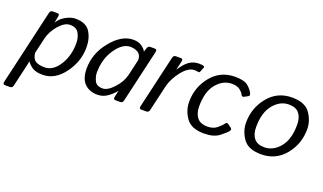

<svg xmlns="http://www.w3.org/2000/svg" viewBox="-97 -956 2666 1587"><g transform="rotate(20 1236.0 -163.0)"><path d="M-7.3 195.3Q-29.3 195.3 -24.4 173.3L128.9 -490.7Q133.8 -512.7 155.8 -512.7H196.8Q214.8 -512.7 210.9 -490.7L200.2 -432.1H201.2Q222.7 -470.7 268.1 -495.8Q313.5 -521 352.5 -521Q445.3 -521 481.7 -464.1Q518.1 -407.2 518.1 -327.6Q518.1 -203.1 439.5 -97.4Q360.8 8.3 254.4 8.3Q200.2 8.3 169.9 -8.1Q139.6 -24.4 114.7 -57.6H113.8Q111.8 -43.9 107.9 -27.8L61.5 173.3Q56.6 195.3 34.7 195.3ZM134.3 -141.6Q139.2 -92.8 166 -74Q192.9 -55.2 247.6 -55.2Q321.8 -55.2 374.5 -137.9Q427.2 -220.7 427.2 -331.1Q427.2 -381.8 405.3 -419.7Q383.3 -457.5 328.1 -457.5Q280.3 -457.5 230.7 -400.1Q181.2 -342.8 166 -278.3Z M578.6 -165.5Q578.6 -299.8 669.7 -410.4Q760.7 -521 860.8 -521Q904.8 -521 933.1 -502.7Q961.4 -484.4 975.1 -460H976.1L986.3 -490.7Q993.7 -512.7 1010.3 -512.7H1051.3Q1073.2 -512.7 1068.4 -490.7L960 -22Q955.1 0 933.1 0H893.6Q872.1 0 876.5 -22L888.7 -80.6H887.7Q863.8 -48.8 824 -20.3Q784.2 8.3 735.4 8.3Q664.6 8.3 621.6 -34.4Q578.6 -77.1 578.6 -165.5ZM669.4 -162.1Q669.4 -129.9 686.8 -92.5Q704.1 -55.2 757.8 -55.2Q801.8 -55.2 855 -113.3Q908.2 -171.4 922.9 -234.4L955.6 -376Q955.6 -419.9 927.5 -438.7Q899.4 -457.5 857.9 -457.5Q789.6 -457.5 729.5 -369.9Q669.4 -282.2 669.4 -162.1Z M1120.6 0Q1098.6 0 1103.5 -22L1211.9 -490.7Q1216.8 -512.7 1238.8 -512.7H1279.8Q1301.8 -512.7 1296.9 -490.7L1278.8 -412.6H1280.8Q1315.9 -467.8 1352.8 -494.4Q1389.6 -521 1439.9 -521Q1468.8 -521 1480.5 -515.6Q1489.7 -511.7 1485.4 -501L1469.2 -460.9Q1465.8 -452.1 1455.1 -454.1Q1438.5 -457.5 1421.4 -457.5Q1368.2 -457.5 1313.5 -388.4Q1258.8 -319.3 1241.7 -246.1L1189.5 -22Q1184.6 0 1162.6 0Z M1468.8 -196.3Q1468.8 -325.7 1548.6 -423.3Q1628.4 -521 1757.8 -521Q1836.9 -521 1870.6 -493.4Q1904.3 -465.8 1919.4 -432.6Q1927.2 -415 1912.6 -407.2L1880.4 -390.1Q1863.8 -381.3 1854.5 -402.3Q1847.7 -418 1823.2 -437.7Q1798.8 -457.5 1751.5 -457.5Q1675.3 -457.5 1617.4 -389.2Q1559.6 -320.8 1559.6 -189Q1559.6 -129.4 1588.1 -92.3Q1616.7 -55.2 1680.2 -55.2Q1730.5 -55.2 1762.7 -81.3Q1794.9 -107.4 1808.6 -127.9Q1819.8 -145 1834.5 -134.8L1865.2 -112.3Q1879.4 -102.1 1867.7 -85.4Q1853.5 -65.9 1805.7 -28.8Q1757.8 8.3 1673.8 8.3Q1559.6 8.3 1514.2 -56.9Q1468.8 -122.1 1468.8 -196.3Z M1969.7 -196.3Q1969.7 -325.2 2049.6 -423.1Q2129.4 -521 2258.8 -521Q2373 -521 2418.5 -455.3Q2463.9 -389.6 2463.9 -316.4Q2463.9 -187.5 2384 -89.6Q2304.2 8.3 2174.8 8.3Q2060.5 8.3 2015.1 -57.4Q1969.7 -123 1969.7 -196.3ZM2060.5 -189Q2060.5 -127.9 2089.1 -91.6Q2117.7 -55.2 2181.2 -55.2Q2257.3 -55.2 2315.2 -124.3Q2373 -193.4 2373 -323.7Q2373 -384.8 2344.5 -421.1Q2315.9 -457.5 2252.4 -457.5Q2176.3 -457.5 2118.4 -388.4Q2060.5 -319.3 2060.5 -189Z"/></g></svg>

Font: Istok Web
Style: Italic
Weight: 400
Italic angle: -13°
Designer: Andrey V. Panov
Foundry: Andrey V. Panov
Version: Version 1.0.2g